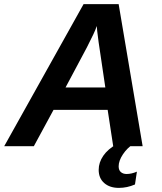

<svg xmlns="http://www.w3.org/2000/svg" viewBox="-41 -708 783 930"><path d="M218.3 -175.8 123 0H-20.5L363.8 -688H533.7L649.9 0H507.3L480.5 -175.8ZM427.7 -582Q422.9 -566.4 410.6 -540.5Q398.4 -514.6 379.9 -478.5L276.4 -284.2H469.2L436.5 -504.9Q427.7 -570.8 427.7 -582ZM534.7 202.1Q490.7 202.1 463.9 178.7Q437 155.3 437 114.7Q437 79.1 459.2 46.6Q481.4 14.2 524.9 -10.3H605Q575.2 8.3 554.4 39.6Q533.7 70.8 533.7 97.7Q533.7 116.2 544.4 125.5Q555.2 134.8 572.3 134.8Q595.7 134.8 622.1 123.5L612.8 185.5Q574.7 202.1 534.7 202.1Z"/></svg>

Font: Arimo
Style: Bold Italic
Weight: 700
Italic angle: -12°
Designer: Steve Matteson
Foundry: Monotype Imaging Inc.
Version: Version 1.33